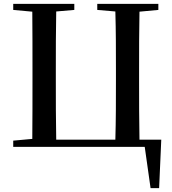

<svg xmlns="http://www.w3.org/2000/svg" viewBox="-20 -755 883 987"><path d="M48 0H724L754 212H798L809 -37H697C695 -139 695 -240 695 -342V-393C695 -496 695 -596 697 -695L794 -704V-735H480V-704L573 -696C576 -596 576 -495 576 -393V-343C576 -240 576 -137 573 -37H269C267 -137 267 -240 267 -342V-393C267 -495 267 -596 269 -696L362 -704V-735H48V-704L146 -695C147 -596 147 -494 147 -393V-342C147 -242 147 -141 146 -41L48 -32Z"/></svg>

Font: Noto Serif SC SemiBold
Style: Regular
Weight: 600
Designer: Ryoko NISHIZUKA 西塚涼子 (kana & ideographs); Frank Grießhammer (Latin, Greek & Cyrillic); Wenlong ZHANG 张文龙 (bopomofo); San
Foundry: Adobe
Version: Version 2.001;hotconv 1.1.0;makeotfexe 2.6.0